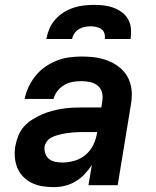

<svg xmlns="http://www.w3.org/2000/svg" viewBox="-20 -760 640 788"><path d="M201 8Q178 8 155 4.5Q132 1 112 -8.5Q92 -18 76 -34Q60 -50 51.5 -70.5Q43 -91 41 -114.5Q39 -138 43 -161Q47 -182 55 -202.5Q63 -223 78 -240Q93 -257 112 -269Q131 -281 151.5 -290Q172 -299 192.5 -304.5Q213 -310 234.5 -313.5Q256 -317 276.5 -318Q297 -319 318 -319H396L400 -346Q403 -364 398.5 -381Q394 -398 381 -408.5Q368 -419 350.5 -423Q333 -427 315 -427Q297 -427 279 -424Q261 -421 244.5 -411.5Q228 -402 216 -387Q204 -372 200 -354H81Q86 -379 97.5 -403.5Q109 -428 126 -449Q143 -470 166 -486Q189 -502 213.5 -511.5Q238 -521 264 -524.5Q290 -528 315 -528Q337 -528 358.5 -526Q380 -524 400 -518.5Q420 -513 438.5 -504Q457 -495 472.5 -482Q488 -469 499 -452Q510 -435 515.5 -414.5Q521 -394 521 -372.5Q521 -351 517 -329L463 0H343L357 -83Q344 -63 327 -45Q310 -27 289.5 -15Q269 -3 246.5 2.5Q224 8 201 8ZM236 -93Q260 -93 285 -100Q310 -107 330.5 -124Q351 -141 362.5 -164.5Q374 -188 378 -213L379 -218H318Q307 -218 296.5 -217.5Q286 -217 275 -216Q264 -215 253 -213.5Q242 -212 231.5 -209.5Q221 -207 210 -203.5Q199 -200 189 -194.5Q179 -189 172 -179Q165 -169 163 -159Q161 -144 166 -130Q171 -116 181.5 -107.5Q192 -99 206.5 -96Q221 -93 236 -93ZM170 -600Q174 -621 182.5 -641.5Q191 -662 206 -679Q221 -696 240.5 -708.5Q260 -721 281 -728Q302 -735 323.5 -737.5Q345 -740 366 -740Q387 -740 407.5 -737.5Q428 -735 446.5 -728Q465 -721 481 -709Q497 -697 506.5 -679.5Q516 -662 517.5 -641.5Q519 -621 516 -600H410Q412 -612 408.5 -623Q405 -634 396 -640.5Q387 -647 375 -649.5Q363 -652 352 -652Q339 -652 327 -649.5Q315 -647 304 -640.5Q293 -634 285.5 -623Q278 -612 276 -600Z"/></svg>

Font: Zed Sans Extended
Style: Bold Italic
Weight: 700
Width: 7
Italic angle: -9°
Designer: Belleve Invis
Foundry: Belleve Invis
Version: Version 1.0.0; ttfautohint (v1.8.4)